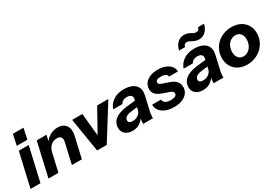

<svg xmlns="http://www.w3.org/2000/svg" viewBox="26 -1620 3556 2512"><g transform="rotate(-30 1803.5 -364.5)"><path d="M2 0 119 -510H269L152 0ZM128 -578 162 -740H322L288 -578Z M273 0 390 -510H537L510 -390H513L423 0ZM627 0 696 -303Q707 -353 690.5 -377.5Q674 -402 630 -402Q577 -402 538.5 -368.5Q500 -335 486 -273L501 -396Q530 -452 587 -486Q644 -520 706 -520Q792 -520 831.5 -464Q871 -408 850 -316L777 0Z M1008 0 925 -510H1079L1126 -34H1037L1303 -510H1472L1153 0Z M1704 0Q1703 -17 1705.5 -41Q1708 -65 1715 -98H1713L1767 -338Q1773 -363 1764.5 -379.5Q1756 -396 1738 -404Q1720 -412 1695 -412Q1655 -412 1630.5 -396.5Q1606 -381 1600 -361H1459Q1482 -432 1547 -476Q1612 -520 1707 -520Q1780 -520 1831.5 -496.5Q1883 -473 1904.5 -425.5Q1926 -378 1909 -306L1860 -92Q1856 -72 1853 -43.5Q1850 -15 1852 0ZM1541 10Q1473 10 1432.5 -25Q1392 -60 1392 -115Q1392 -175 1423.5 -214Q1455 -253 1511.5 -275Q1568 -297 1644 -305L1786 -320L1766 -233L1640 -217Q1597 -212 1570 -193.5Q1543 -175 1543 -142Q1543 -121 1560 -110.5Q1577 -100 1606 -100Q1656 -100 1691 -127.5Q1726 -155 1733 -187L1728 -102Q1698 -53 1653.5 -21.5Q1609 10 1541 10Z M2170 13Q2098 13 2044 -8.5Q1990 -30 1960 -69Q1930 -108 1931 -159H2065Q2065 -137 2078 -121Q2091 -105 2116 -96.5Q2141 -88 2176 -88Q2220 -88 2242.5 -101Q2265 -114 2265 -139Q2265 -156 2253.5 -167Q2242 -178 2217 -187L2140 -213Q2062 -239 2029.5 -271.5Q1997 -304 1997 -353Q1997 -404 2025 -441.5Q2053 -479 2103 -499.5Q2153 -520 2220 -520Q2286 -520 2335.5 -500.5Q2385 -481 2413 -446.5Q2441 -412 2440 -367H2306Q2307 -384 2296 -396Q2285 -408 2264 -414Q2243 -420 2213 -420Q2172 -420 2152 -409Q2132 -398 2132 -376Q2132 -360 2145.5 -350Q2159 -340 2194 -328L2279 -299Q2339 -279 2369.5 -243.5Q2400 -208 2400 -157Q2400 -106 2371 -67.5Q2342 -29 2290.5 -8Q2239 13 2170 13Z M2768 0Q2767 -17 2769.5 -41Q2772 -65 2779 -98H2777L2831 -338Q2837 -363 2828.5 -379.5Q2820 -396 2802 -404Q2784 -412 2759 -412Q2719 -412 2694.5 -396.5Q2670 -381 2664 -361H2523Q2546 -432 2611 -476Q2676 -520 2771 -520Q2844 -520 2895.5 -496.5Q2947 -473 2968.5 -425.5Q2990 -378 2973 -306L2924 -92Q2920 -72 2917 -43.5Q2914 -15 2916 0ZM2605 10Q2537 10 2496.5 -25Q2456 -60 2456 -115Q2456 -175 2487.5 -214Q2519 -253 2575.5 -275Q2632 -297 2708 -305L2850 -320L2830 -233L2704 -217Q2661 -212 2634 -193.5Q2607 -175 2607 -142Q2607 -121 2624 -110.5Q2641 -100 2670 -100Q2720 -100 2755 -127.5Q2790 -155 2797 -187L2792 -102Q2762 -53 2717.5 -21.5Q2673 10 2605 10ZM2892 -591Q2865 -591 2842.5 -598.5Q2820 -606 2801 -616.5Q2782 -627 2764.5 -634.5Q2747 -642 2730 -642Q2708 -642 2696 -628.5Q2684 -615 2680 -596H2590Q2597 -634 2617.5 -667.5Q2638 -701 2670.5 -721.5Q2703 -742 2748 -742Q2777 -742 2798.5 -734.5Q2820 -727 2837.5 -716.5Q2855 -706 2871.5 -698.5Q2888 -691 2906 -691Q2929 -691 2941.5 -704.5Q2954 -718 2958 -737H3048Q3036 -676 2994.5 -633.5Q2953 -591 2892 -591Z M3275 10Q3200 10 3143.5 -20Q3087 -50 3056 -103.5Q3025 -157 3025 -228Q3025 -290 3048.5 -343.5Q3072 -397 3114 -436.5Q3156 -476 3212 -498Q3268 -520 3334 -520Q3410 -520 3466.5 -490.5Q3523 -461 3554.5 -408.5Q3586 -356 3586 -285Q3586 -223 3562 -169Q3538 -115 3495.5 -75Q3453 -35 3396.5 -12.5Q3340 10 3275 10ZM3286 -108Q3316 -108 3342 -121.5Q3368 -135 3387.5 -159Q3407 -183 3418.5 -214.5Q3430 -246 3430 -283Q3430 -339 3402 -370.5Q3374 -402 3326 -402Q3295 -402 3268.5 -389Q3242 -376 3222.5 -353Q3203 -330 3192 -299Q3181 -268 3181 -231Q3181 -175 3209 -141.5Q3237 -108 3286 -108Z"/></g></svg>

Font: Instrument Sans
Style: Bold Italic
Weight: 700
Italic angle: -13°
Designer: Rodrigo Fuenzalida
Foundry: fragTYPE
Version: Version 1.000;gftools[0.9.28]